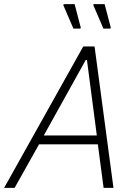

<svg xmlns="http://www.w3.org/2000/svg" viewBox="-41 -914 655 934"><path d="M-21 0 364 -688H419L511 0H463L435 -212H149L30 0ZM172 -255H430L382 -622H376ZM350 -775H316L267 -889L269 -894H322L352 -779ZM496 -775H462L413 -889L414 -894H468L498 -779Z"/></svg>

Font: Saira Semi Condensed ExtraLight
Style: Italic
Weight: 200
Width: 4
Italic angle: -12°
Designer: Hector Gatti with collaboration of the Omnibus-Type team
Foundry: Omnibus-Type
Version: Version 1.001; ttfautohint (v1.8)